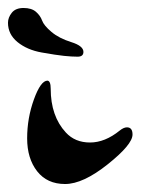

<svg xmlns="http://www.w3.org/2000/svg" viewBox="-67 -420 352 481"><path d="M-47 -363Q-47 -376 -37.5 -388Q-28 -400 -8 -400Q12 -400 23 -390.5Q34 -381 38.5 -368.5Q43 -356 62 -340Q81 -324 111.5 -314.5Q142 -305 142 -290Q142 -278 127.5 -278Q113 -278 93.5 -280Q74 -282 37.5 -288.5Q1 -295 -23 -314.5Q-47 -334 -47 -363ZM233 -93Q196 -63 158.5 -63Q121 -63 98 -88Q60 -129 60 -198Q60 -217 52 -218Q35 -218 18 -171Q1 -124 1 -73.5Q1 -23 26 9Q51 41 96 41Q141 41 203 -8.5Q265 -58 265 -83Q265 -101 251 -101Q243 -101 233 -93Z"/></svg>

Font: Dr Sugiyama
Style: Regular
Weight: 400
Designer: Alejandro Paul
Foundry: Alejandro Paul
Version: Version 1.000